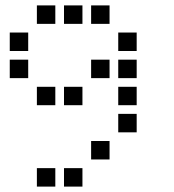

<svg xmlns="http://www.w3.org/2000/svg" viewBox="-20 -704 640 708"><path d="M117 -684Q116 -684 116 -684Q116 -684 116 -683V-617Q116 -616 116 -616Q116 -616 117 -616H183Q184 -616 184 -616Q184 -616 184 -617V-683Q184 -684 184 -684Q184 -684 183 -684ZM217 -684Q216 -684 216 -684Q216 -684 216 -683V-617Q216 -616 216 -616Q216 -616 217 -616H283Q284 -616 284 -616Q284 -616 284 -617V-683Q284 -684 284 -684Q284 -684 283 -684ZM317 -684Q316 -684 316 -684Q316 -684 316 -683V-617Q316 -616 316 -616Q316 -616 317 -616H383Q384 -616 384 -616Q384 -616 384 -617V-683Q384 -684 384 -684Q384 -684 383 -684ZM17 -584Q16 -584 16 -584Q16 -584 16 -583V-517Q16 -516 16 -516Q16 -516 17 -516H83Q84 -516 84 -516Q84 -516 84 -517V-583Q84 -584 84 -584Q84 -584 83 -584ZM417 -584Q416 -584 416 -584Q416 -584 416 -583V-517Q416 -516 416 -516Q416 -516 417 -516H483Q484 -516 484 -516Q484 -516 484 -517V-583Q484 -584 484 -584Q484 -584 483 -584ZM17 -484Q16 -484 16 -484Q16 -484 16 -483V-417Q16 -416 16 -416Q16 -416 17 -416H83Q84 -416 84 -416Q84 -416 84 -417V-483Q84 -484 84 -484Q84 -484 83 -484ZM317 -484Q316 -484 316 -484Q316 -484 316 -483V-417Q316 -416 316 -416Q316 -416 317 -416H383Q384 -416 384 -416Q384 -416 384 -417V-483Q384 -484 384 -484Q384 -484 383 -484ZM417 -484Q416 -484 416 -484Q416 -484 416 -483V-417Q416 -416 416 -416Q416 -416 417 -416H483Q484 -416 484 -416Q484 -416 484 -417V-483Q484 -484 484 -484Q484 -484 483 -484ZM117 -384Q116 -384 116 -384Q116 -384 116 -383V-317Q116 -316 116 -316Q116 -316 117 -316H183Q184 -316 184 -316Q184 -316 184 -317V-383Q184 -384 184 -384Q184 -384 183 -384ZM217 -384Q216 -384 216 -384Q216 -384 216 -383V-317Q216 -316 216 -316Q216 -316 217 -316H283Q284 -316 284 -316Q284 -316 284 -317V-383Q284 -384 284 -384Q284 -384 283 -384ZM417 -384Q416 -384 416 -384Q416 -384 416 -383V-317Q416 -316 416 -316Q416 -316 417 -316H483Q484 -316 484 -316Q484 -316 484 -317V-383Q484 -384 484 -384Q484 -384 483 -384ZM417 -284Q416 -284 416 -284Q416 -284 416 -283V-217Q416 -216 416 -216Q416 -216 417 -216H483Q484 -216 484 -216Q484 -216 484 -217V-283Q484 -284 484 -284Q484 -284 483 -284ZM317 -184Q316 -184 316 -184Q316 -184 316 -183V-117Q316 -116 316 -116Q316 -116 317 -116H383Q384 -116 384 -116Q384 -116 384 -117V-183Q384 -184 384 -184Q384 -184 383 -184ZM117 -84Q116 -84 116 -84Q116 -84 116 -83V-17Q116 -16 116 -16Q116 -16 117 -16H183Q184 -16 184 -16Q184 -16 184 -17V-83Q184 -84 184 -84Q184 -84 183 -84ZM217 -84Q216 -84 216 -84Q216 -84 216 -83V-17Q216 -16 216 -16Q216 -16 217 -16H283Q284 -16 284 -16Q284 -16 284 -17V-83Q284 -84 284 -84Q284 -84 283 -84Z"/></svg>

Font: Doto Black SemiBold
Style: Regular
Weight: 600
Monospace: yes
Version: Version 1.000